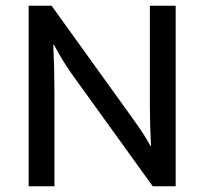

<svg xmlns="http://www.w3.org/2000/svg" viewBox="-20 -650 712 670"><path d="M80 -630H160L447 -231Q463 -209 478 -186Q493 -163 505 -141H507Q505 -176 504 -211Q503 -246 503 -281V-630H593V0H513L229 -394Q214 -415 198 -441.5Q182 -468 168 -494H166Q168 -452 169 -410Q170 -368 170 -326V0H80Z"/></svg>

Font: Mukta Mahee
Style: Regular
Weight: 400
Designer: Shuchita Grover, Noopur Datye, Girish Dalvi, Yashodeep Gholap
Foundry: Ek Type
Version: Version 2.538;PS 1.000;hotconv 16.6.51;makeotf.lib2.5.65220;